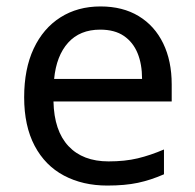

<svg xmlns="http://www.w3.org/2000/svg" viewBox="-20 -566 604 596"><path d="M292 -546Q361 -546 410.5 -516Q460 -486 486.5 -431.5Q513 -377 513 -304V-251H146Q148 -160 192.5 -112.5Q237 -65 317 -65Q368 -65 407.5 -74.5Q447 -84 489 -102V-25Q448 -7 408 1.5Q368 10 313 10Q237 10 178.5 -21Q120 -52 87.5 -113.5Q55 -175 55 -264Q55 -352 84.5 -415Q114 -478 167.5 -512Q221 -546 292 -546ZM291 -474Q228 -474 191.5 -433.5Q155 -393 148 -321H421Q421 -367 407 -401Q393 -435 364.5 -454.5Q336 -474 291 -474Z"/></svg>

Font: hexlsinhala05
Style: Book
Weight: 400
Designer: Jelle Bosma - Monotype Design Team
Foundry: Monotype Imaging Inc.
Version: Version 2.003